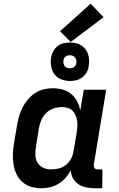

<svg xmlns="http://www.w3.org/2000/svg" viewBox="-20 -1001 640 1029"><path d="M202 8Q173 8 146.5 0Q120 -8 100 -25.5Q80 -43 68.5 -67.5Q57 -92 52.5 -119.5Q48 -147 49 -175.5Q50 -204 55 -233L72 -333Q76 -357 83 -380.5Q90 -404 101.5 -426.5Q113 -449 130 -468.5Q147 -488 168 -502Q189 -516 213.5 -522Q238 -528 262 -528Q289 -528 315.5 -521Q342 -514 361.5 -497.5Q381 -481 393.5 -457.5Q406 -434 410 -408L429 -520H549L483 -120Q482 -115 482.5 -109.5Q483 -104 486.5 -100Q490 -96 495 -94.5Q500 -93 506 -93H529L528 8H489Q465 8 442.5 3.5Q420 -1 401.5 -13Q383 -25 371.5 -45Q360 -65 360 -88Q348 -67 331.5 -48Q315 -29 293.5 -16Q272 -3 248.5 2.5Q225 8 202 8ZM253 -93Q273 -93 294 -98Q315 -103 332.5 -116.5Q350 -130 360.5 -149.5Q371 -169 374 -190L391 -290Q393 -306 394.5 -322Q396 -338 393.5 -353Q391 -368 385 -382.5Q379 -397 369 -407.5Q359 -418 343.5 -422.5Q328 -427 312 -427Q290 -427 268 -420Q246 -413 229 -397Q212 -381 202.5 -359.5Q193 -338 189 -317L173 -217Q169 -194 169.5 -171.5Q170 -149 180.5 -130.5Q191 -112 210.5 -102.5Q230 -93 253 -93ZM355 -567Q330 -567 307.5 -576Q285 -585 271.5 -603.5Q258 -622 254 -646Q250 -670 254 -695Q257 -712 266 -727.5Q275 -743 289 -754Q303 -765 320.5 -769Q338 -773 355 -773Q371 -773 387 -769.5Q403 -766 416 -757.5Q429 -749 438.5 -736.5Q448 -724 452.5 -709Q457 -694 457.5 -678Q458 -662 455 -645Q453 -628 444 -612.5Q435 -597 420.5 -586Q406 -575 389 -571Q372 -567 355 -567ZM355 -635Q361 -635 366.5 -636.5Q372 -638 377 -641.5Q382 -645 385 -650.5Q388 -656 389 -662Q391 -670 389 -678.5Q387 -687 382.5 -693Q378 -699 370 -702Q362 -705 354 -705Q348 -705 342.5 -703.5Q337 -702 332 -698.5Q327 -695 324 -689.5Q321 -684 320 -678Q319 -670 320.5 -661.5Q322 -653 326.5 -647Q331 -641 339 -638Q347 -635 355 -635ZM359 -776 302 -834 466 -981 535 -909Z"/></svg>

Font: Iosevka Extended
Style: Bold Italic
Weight: 700
Width: 7
Italic angle: -9°
Monospace: yes
Designer: Belleve Invis
Foundry: Belleve Invis
Version: Version 32.5.0; ttfautohint (v1.8.4)